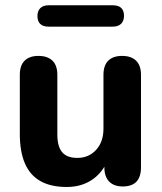

<svg xmlns="http://www.w3.org/2000/svg" viewBox="-20 -716 628 746"><path d="M239.5 10.5Q177.5 10.5 137 -12.4Q96.5 -35.2 76.8 -81.1Q57 -127 57 -195.8V-425.2Q57 -462 75.8 -480.4Q94.5 -498.8 129.5 -498.8Q164.5 -498.8 183.6 -480.4Q202.8 -462 202.8 -425.2V-192.8Q202.8 -147 221.4 -124.8Q240 -102.5 280.5 -102.5Q325 -102.5 353.5 -133.8Q382 -165 382 -216.2V-425.2Q382 -462 400.8 -480.4Q419.5 -498.8 454.5 -498.8Q489.5 -498.8 508.6 -480.4Q527.8 -462 527.8 -425.2V-65.8Q527.8 8.5 456.8 8.5Q422.8 8.5 404.1 -10.6Q385.5 -29.8 385.5 -65.8V-134.8L400.2 -97.2Q378.8 -45.2 337.5 -17.4Q296.2 10.5 239.5 10.5ZM169 -612.5Q125.5 -612.5 125.5 -654Q125.5 -673.6 136.8 -684.6Q148.1 -695.5 169 -695.5H418.2Q461.8 -695.5 461.8 -654.3Q461.8 -634.8 450.5 -623.6Q439.2 -612.5 418.2 -612.5Z"/></svg>

Font: Nunito ExtraLight
Style: Regular
Weight: 200
Designer: Vernon Adams
Foundry: Vernon Adams
Version: Version 3.602;April 4, 2023;FontCreator 14.0.0.2856 64-bit